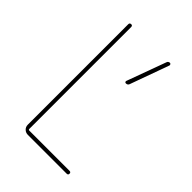

<svg xmlns="http://www.w3.org/2000/svg" viewBox="-213 -828 926 926"><g transform="rotate(45 250.0 -365.0)"><path d="M308.6 -509.8Q304.7 -509.8 302.7 -512.7Q300.8 -515.6 301.8 -519.5L375 -719.7Q377.9 -729.5 388.7 -730.5Q392.6 -730.5 395 -727.1Q397.5 -723.6 396.5 -719.7L324.2 -519.5Q320.3 -509.8 308.6 -509.8ZM150.4 0Q135.7 0 125.5 -9.8Q115.2 -19.5 115.2 -35.2V-719.7Q115.2 -729.5 125 -730Q134.8 -730.5 134.8 -719.7V-25.4Q134.8 -20.5 139.6 -19.5H415Q424.8 -19.5 424.8 -9.8Q424.8 0 415 0Z"/></g></svg>

Font: Rounded-X Mgen+ 2m thin
Style: Regular
Weight: 100
Designer: [Source Han Sans]
Ryoko NISHIZUKA  (kana & ideographs); Paul D. Hunt (Latin, Greek & Cyrillic); Wenlong ZHANG  (bopomofo
Version: Version 1.059.20150602